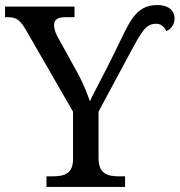

<svg xmlns="http://www.w3.org/2000/svg" viewBox="-25 -740 711 760"><path d="M159 0H470V-42H447C402 -42 365 -51 365 -114V-298L489 -529C534 -612 551 -646 593 -646C612 -646 626 -634 633 -617C654 -625 666 -645 666 -667C666 -695 646 -720 597 -720C508 -720 485 -646 432 -539L391 -457C370 -415 343 -367 331 -339C320 -370 304 -412 281 -453L207 -587C199 -601 189 -621 189 -640C189 -657 197 -672 233 -672H270V-714H-5V-672H8C42 -672 57 -657 79 -619L264 -298V-109C264 -50 226 -42 182 -42H159Z"/></svg>

Font: Noto Serif
Style: Regular
Weight: 400
Designer: Monotype Design Team
Foundry: Monotype Imaging Inc.
Version: Version 2.015